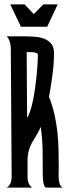

<svg xmlns="http://www.w3.org/2000/svg" viewBox="-20 -848 308 868"><path d="M164.1 -274.4Q153.8 -250.5 143.3 -234.1Q132.8 -217.8 124 -201.9Q115.2 -186 109.9 -166.7Q104.5 -147.5 104.5 -117.7V-46.4Q104.5 -33.2 109.1 -20.8Q113.8 -8.3 125 0H10.7Q22.9 -7.8 27.8 -20.5Q32.7 -33.2 32.7 -46.4L28.8 -631.8Q28.8 -637.7 27.6 -645Q26.4 -652.3 24.2 -659.4Q22 -666.5 18.3 -672.9Q14.6 -679.2 10.3 -683.6H97.2Q117.7 -683.6 140.1 -681.6Q162.6 -679.7 181.2 -672.4Q199.7 -665 211.9 -649.9Q224.1 -634.8 224.1 -608.4Q224.1 -560.1 217 -508.5Q210 -457 201.7 -409.7Q217.3 -370.6 226.1 -331.3Q234.9 -292 239.3 -252Q243.7 -211.9 244.6 -171.4Q245.6 -130.9 245.6 -89.8Q245.6 -81.5 245.1 -67.6Q244.6 -53.7 245.6 -39.8Q246.6 -25.9 250.7 -14.6Q254.9 -3.4 264.6 0H189.9Q183.6 0 180.2 -8.1Q176.8 -16.1 175.3 -26.4Q173.8 -36.6 173.6 -46.4Q173.3 -56.2 173.3 -60.1Q173.3 -113.8 172.6 -167.5Q171.9 -221.2 164.1 -274.4ZM102.5 -315.9Q110.4 -326.7 117.2 -347.7Q124 -368.7 129.4 -395.3Q134.8 -421.9 138.9 -451.4Q143.1 -481 145.8 -509Q148.4 -537.1 149.9 -560.8Q151.4 -584.5 151.4 -599.6Q151.4 -605.5 145 -608.2Q138.7 -610.8 130.1 -611.8Q121.6 -612.8 113.3 -612.5Q105 -612.3 100.6 -612.3ZM193.4 -727.1H74.7L26.4 -828.1H91.3L132.8 -784.2L175.8 -828.1H240.7Z"/></svg>

Font: XAYAX
Style: Regular
Weight: 400
Designer: Peter Wiegel
Foundry: Peter Wiegel
Version: Version 1.000 2009 initial release